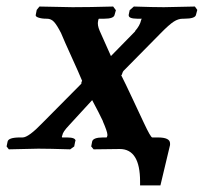

<svg xmlns="http://www.w3.org/2000/svg" viewBox="-24 -454 621 585"><path d="M340.8 0Q340.8 0 261.2 1L253.9 -7.8L256.8 -22.9Q259.8 -35.2 290 -35.2H300.8Q301.8 -35.2 303.2 -41Q303.2 -41 303.2 -43.9Q303.2 -52.7 289.1 -85L290 -84Q277.8 -109.9 256.8 -148.9Q244.6 -135.7 221.4 -110.4Q198.2 -85 186 -71.8Q167 -51.8 166 -42Q163.1 -35.2 166 -35.2H180.2Q206.1 -35.2 206.1 -24.9Q205.1 -23.9 205.1 -22.9L202.1 -7.8L189.9 1Q125 -1 92.8 -1L2.9 1L-3.9 -7.8L-1 -22Q1 -35.2 37.1 -35.2H44.9Q63 -35.2 106 -80.1L224.1 -199.2Q223.6 -199.7 224.1 -203.1Q224.1 -203.1 226.1 -208Q216.3 -231.9 194.1 -280.5Q171.9 -329.1 162.1 -353Q149.9 -377 140.9 -387Q131.8 -397 119.1 -397H117.2Q103 -397 93 -400.4Q83 -403.8 85 -409.2L87.9 -423.8L96.2 -434.1L196.8 -432.1Q248.5 -432.1 320.8 -434.1L329.1 -422.9L325.2 -409.2Q323.2 -397 293.9 -397H277.8Q275.9 -397 274.9 -390.1Q272 -377.9 279.8 -359.9L314 -283.2L388.2 -358.9H387.2Q402.3 -376 405.8 -392.1Q406.7 -397 409.2 -397H394Q380.9 -397 374 -399.9Q367.2 -402.8 368.2 -409.2L371.1 -422.9L383.8 -434.1Q444.8 -432.1 475.1 -432.1L569.8 -434.1L577.1 -423.8L573.2 -409.2Q571.3 -397 537.1 -397H533.2Q519 -397 505.1 -387.9Q491.2 -378.9 465.8 -353L352.1 -237.8Q350.1 -235.8 348.1 -229Q347.7 -228 347.2 -226.6L346.2 -225.1H345.2Q357.4 -201.2 380.1 -152.6Q402.8 -104 414.1 -80.1Q435.1 -35.2 439.9 -35.2H457Q494.1 -35.2 494.1 -17.1V-12.2L464.8 110.8H402.8V99.1Q402.8 0 340.8 0Z"/></svg>

Font: Linux Libertine O
Style: Semibold Italic
Weight: 600
Italic angle: -11.5°
Designer: Philipp H. Poll
Foundry: Philipp H. Poll
Version: Version 5.1.2